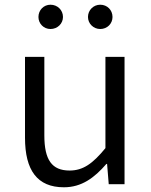

<svg xmlns="http://www.w3.org/2000/svg" viewBox="-20 -781 642 814"><path d="M251 13C326 13 380 -27 431 -86H434L441 0H508V-540H427V-153C373 -87 332 -58 275 -58C200 -58 168 -103 168 -207V-540H86V-197C86 -59 138 13 251 13ZM194 -658C224 -658 247 -681 247 -709C247 -738 224 -761 194 -761C165 -761 143 -738 143 -709C143 -681 165 -658 194 -658ZM405 -658C435 -658 457 -681 457 -709C457 -738 435 -761 405 -761C376 -761 353 -738 353 -709C353 -681 376 -658 405 -658Z"/></svg>

Font: ChiuKong Gothic CL Normal
Style: Regular
Weight: 350
Designer: Ryoko NISHIZUKA 西塚涼子 (kana, bopomofo & ideographs); Paul D. Hunt (Latin, Greek & Cyrillic); Sandoll Communications 산돌커뮤니
Foundry: Adobe
Version: Version 1.300